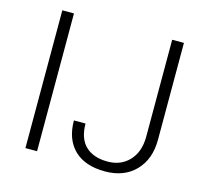

<svg xmlns="http://www.w3.org/2000/svg" viewBox="-104 -829 1024 957"><g transform="rotate(15 408.0 -350.5)"><path d="M163.1 0H103V-710.9H163.1ZM669.9 -710.9H730.5V-211.4Q730.5 -110.4 672.1 -50.3Q613.8 9.8 515.6 9.8Q412.1 9.8 356.4 -44.4Q300.8 -98.6 300.8 -195.8H360.8Q360.8 -118.7 401.4 -79.8Q441.9 -41 515.6 -41Q583.5 -41 626.2 -85.9Q668.9 -130.9 669.9 -208Z"/></g></svg>

Font: SteelSelectRoboto
Style: Regular
Weight: 300
Designer: Google
Version: Version 2.137; 2017